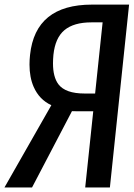

<svg xmlns="http://www.w3.org/2000/svg" viewBox="-30 -830 595 850"><path d="M-10.3 0 197.3 -364.3Q144 -388.7 119.1 -445.3Q100.6 -487.3 100.6 -544.4Q100.6 -564.5 103 -586.9Q126.5 -809.6 377 -809.6H541.5L456.5 0H347.2L382.8 -337.4H314.5Q313 -337.4 301.3 -337.6Q289.6 -337.9 288.6 -337.9L111.8 0ZM344.2 -416H391.1L424.3 -731H374.5Q296.9 -731 255.6 -696.8Q214.4 -662.6 206.5 -587.4Q204.6 -566.9 204.6 -549.3Q204.6 -489.3 228.5 -457Q259.8 -416 344.2 -416Z"/></svg>

Font: Oswald
Style: Regular
Weight: 400
Designer: Vernon Adams
Foundry: Vernon Adams
Version: 3.0; ttfautohint (v0.94.23-7a4d-dirty) -l 8 -r 50 -G 200 -x 